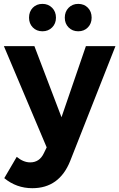

<svg xmlns="http://www.w3.org/2000/svg" viewBox="-30 -778 621 999"><path d="M190.9 -757.8Q221.2 -757.8 241.2 -737.5Q261.2 -717.3 261.2 -686Q261.2 -655.3 241.2 -635.3Q221.2 -615.2 190.9 -615.2Q160.2 -615.2 140.6 -635.3Q121.1 -655.3 121.1 -686Q121.1 -717.8 140.6 -737.8Q160.2 -757.8 190.9 -757.8ZM377 -757.8Q407.7 -757.8 427.2 -737.8Q446.8 -717.8 446.8 -686Q446.8 -655.3 427.2 -635.3Q407.7 -615.2 377 -615.2Q346.7 -615.2 326.9 -635.3Q307.1 -655.3 307.1 -686Q307.1 -717.3 326.9 -737.5Q346.7 -757.8 377 -757.8ZM335 60.1Q278.3 201.2 138.2 201.2Q55.7 201.2 -7.8 148.9L57.1 38.1Q91.8 66.9 127 66.9Q175.8 66.9 198.2 19L212.9 -11.2L-9.8 -538.1H148.9L290 -168L417 -538.1H570.8Z"/></svg>

Font: Montserrat arm SemiBold
Style: Regular
Weight: 600
Designer: Julieta Ulanovsky
Foundry: Julieta Ulanovsky
Version: Version 6.000;PS 006.000;hotconv 1.0.88;makeotf.lib2.5.64775